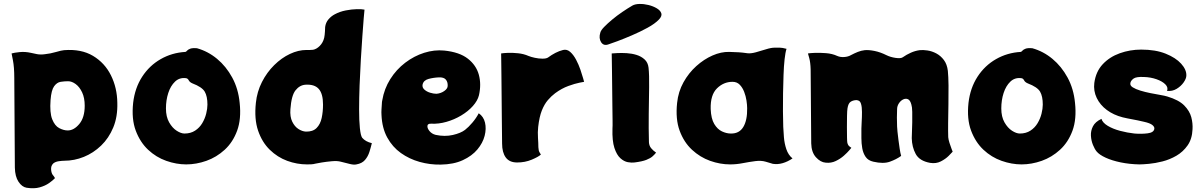

<svg xmlns="http://www.w3.org/2000/svg" viewBox="-20 -838 6240 995"><path d="M312 -578Q401 -585 462 -548.5Q523 -512 555 -447.5Q587 -383 588 -305Q590 -233 567 -177.5Q544 -122 504 -83.5Q464 -45 414.5 -25Q365 -5 313 -5Q302 -5 284.5 -2.5Q267 0 256 9Q249 16 246.5 24Q244 32 245 43Q247 61 253.5 68.5Q260 76 265 85Q254 97 234 111Q214 125 185.5 133Q157 141 118 135Q94 131 76 104Q58 77 57 31L54 -434Q54 -490 47 -525.5Q40 -561 40 -561Q53 -565 81.5 -568Q110 -571 141 -564Q153 -561 171.5 -557.5Q190 -554 212 -557Q241 -560 270 -568.5Q299 -577 312 -578ZM331 -162Q363 -162 391 -195.5Q419 -229 419 -290Q419 -331 405.5 -359.5Q392 -388 372 -402.5Q352 -417 333 -417Q314 -417 294.5 -414Q275 -411 260.5 -391Q246 -371 242 -320Q237 -254 250.5 -220Q264 -186 287 -174Q310 -162 331 -162Z M1222 -305Q1231 -221 1209 -161Q1187 -101 1144.5 -62Q1102 -23 1049.5 -4.5Q997 14 945 14Q894 14 841.5 -4.5Q789 -23 747.5 -62Q706 -101 683.5 -161Q661 -221 670 -305Q679 -382 716.5 -440Q754 -498 812.5 -531.5Q871 -565 941 -569Q945 -570 949.5 -575.5Q954 -581 965.5 -585.5Q977 -590 1001 -588Q1058 -572 1105 -533Q1152 -494 1183.5 -436Q1215 -378 1222 -305ZM936 -146Q968 -146 991 -161Q1014 -176 1028 -199.5Q1042 -223 1048.5 -249Q1055 -275 1055 -296Q1055 -339 1041 -363Q1027 -387 977 -406Q963 -412 958 -422Q953 -432 943 -433Q910 -437 887 -415Q864 -393 852 -356Q840 -319 840 -276Q840 -233 856.5 -204Q873 -175 895.5 -160.5Q918 -146 936 -146Z M1857 -124Q1874 -104 1907 -96Q1902 -75 1894.5 -51Q1887 -27 1871.5 -9Q1856 9 1827 14Q1814 17 1794 12Q1774 7 1746 0Q1728 -5 1700 -2.5Q1672 0 1647.5 4Q1623 8 1615 10Q1604 13 1593 13.5Q1582 14 1571 14Q1519 14 1468.5 -4.5Q1418 -23 1378 -62Q1338 -101 1317.5 -161Q1297 -221 1306 -305Q1312 -363 1337.5 -413Q1363 -463 1401 -500.5Q1439 -538 1482.5 -558.5Q1526 -579 1568 -579Q1577 -579 1585.5 -579Q1594 -579 1602 -580Q1620 -583 1637 -600Q1654 -617 1660 -642Q1663 -656 1664 -675Q1665 -694 1665 -698Q1668 -721 1682 -737.5Q1696 -754 1715 -764Q1741 -778 1772 -784Q1803 -790 1829.5 -790.5Q1856 -791 1869 -788Q1868 -782 1865 -745Q1862 -708 1858 -652Q1854 -596 1850 -529.5Q1846 -463 1843.5 -396Q1841 -329 1841 -271Q1841 -213 1845 -174Q1849 -135 1857 -124ZM1485 -272Q1482 -233 1494.5 -207.5Q1507 -182 1526.5 -169.5Q1546 -157 1565 -156Q1601 -155 1620.5 -174.5Q1640 -194 1647 -226.5Q1654 -259 1654 -296Q1654 -352 1632 -377Q1610 -402 1563 -399Q1533 -397 1511.5 -370Q1490 -343 1485 -272Z M2461 -251Q2486 -234 2493.5 -202.5Q2501 -171 2491.5 -134Q2482 -97 2454 -63.5Q2426 -30 2378.5 -8Q2331 14 2264 15Q2208 16 2154.5 1Q2101 -14 2057.5 -45Q2014 -76 1987 -125Q1960 -174 1957 -242Q1956 -256 1957 -271Q1958 -286 1959 -302Q1959 -306 1959.5 -310Q1960 -314 1961 -318Q1971 -378 2002.5 -428Q2034 -478 2080 -513Q2126 -548 2178.5 -564.5Q2231 -581 2282 -576Q2361 -568 2404.5 -534Q2448 -500 2461.5 -450.5Q2475 -401 2462 -344Q2455 -316 2430.5 -288.5Q2406 -261 2370 -239.5Q2334 -218 2293.5 -206.5Q2253 -195 2215 -197Q2196 -198 2195 -185.5Q2194 -173 2206 -158.5Q2218 -144 2238 -139Q2285 -129 2326.5 -138.5Q2368 -148 2390 -165Q2408 -179 2428 -202.5Q2448 -226 2461 -251ZM2242 -352Q2265 -354 2282.5 -366.5Q2300 -379 2300 -393Q2301 -413 2290.5 -425.5Q2280 -438 2255 -437Q2227 -436 2201 -429Q2175 -422 2170 -400Q2167 -385 2179 -374Q2191 -363 2209 -357.5Q2227 -352 2242 -352Z M2898 -579Q2918 -584 2935 -569Q2952 -554 2965.5 -528.5Q2979 -503 2988 -476.5Q2997 -450 3002 -432Q3007 -414 3007 -414Q3007 -414 2983.5 -409.5Q2960 -405 2925.5 -392.5Q2891 -380 2857 -355Q2837 -340 2819 -319Q2801 -298 2788 -265.5Q2775 -233 2769 -180Q2766 -153 2768 -124Q2770 -95 2770 -75Q2771 -57 2775.5 -49.5Q2780 -42 2783 -37Q2770 -25 2735.5 -10.5Q2701 4 2660 4Q2620 4 2601 -22Q2582 -48 2582 -94Q2582 -105 2581.5 -142.5Q2581 -180 2580.5 -233Q2580 -286 2579.5 -343Q2579 -400 2578.5 -449.5Q2578 -499 2577.5 -530Q2577 -561 2577 -561Q2587 -563 2611.5 -564Q2636 -565 2665 -562Q2694 -559 2719 -548Q2731 -543 2751.5 -538.5Q2772 -534 2791.5 -534Q2811 -534 2820 -540Q2839 -554 2858.5 -564Q2878 -574 2898 -579Z M3257 -809Q3271 -817 3294 -817.5Q3317 -818 3341 -812Q3365 -806 3383.5 -795Q3402 -784 3407 -769.5Q3412 -755 3395 -737Q3374 -715 3335.5 -694Q3297 -673 3255 -655Q3213 -637 3179.5 -624.5Q3146 -612 3133 -608Q3108 -599 3095 -619.5Q3082 -640 3091 -669Q3094 -681 3111 -698.5Q3128 -716 3152.5 -736.5Q3177 -757 3205 -776Q3233 -795 3257 -809ZM3343 -101Q3344 -83 3354 -70.5Q3364 -58 3380 -47Q3373 -38 3362 -28Q3351 -18 3329.5 -9.5Q3308 -1 3268 4Q3254 6 3234 2.5Q3214 -1 3195 -18Q3176 -35 3164 -71.5Q3152 -108 3154 -172Q3155 -183 3154.5 -215Q3154 -247 3153.5 -291Q3153 -335 3152.5 -382Q3152 -429 3151.5 -469.5Q3151 -510 3150.5 -535.5Q3150 -561 3150 -561Q3159 -562 3180.5 -563Q3202 -564 3228 -562.5Q3254 -561 3278.5 -553.5Q3303 -546 3320.5 -530Q3338 -514 3341 -487Q3345 -449 3344 -385.5Q3343 -322 3342 -247.5Q3341 -173 3343 -101Z M4039 -181Q4040 -159 4042.5 -127Q4045 -95 4055 -65Q4065 -35 4087 -17Q4062 0 4036 7.5Q4010 15 3985 11Q3978 9 3970 6.5Q3962 4 3948 0Q3925 -7 3894 -3Q3863 1 3829.5 7.5Q3796 14 3764 14Q3712 14 3660 -4.5Q3608 -23 3566 -62Q3524 -101 3502 -161Q3480 -221 3489 -305Q3495 -363 3522 -411.5Q3549 -460 3588.5 -495.5Q3628 -531 3672.5 -550.5Q3717 -570 3759 -569Q3791 -568 3808.5 -567Q3826 -566 3854 -562Q3871 -560 3897 -567Q3923 -574 3949.5 -582.5Q3976 -591 3995 -591Q4024 -592 4036 -589.5Q4048 -587 4056 -585Q4050 -567 4046 -531Q4042 -495 4040.5 -449.5Q4039 -404 4038 -355Q4037 -306 4037.5 -261Q4038 -216 4039 -181ZM3663 -273Q3665 -223 3681.5 -195.5Q3698 -168 3721.5 -157Q3745 -146 3767 -146Q3811 -145 3832 -180Q3853 -215 3852 -277Q3852 -294 3848.5 -317Q3845 -340 3836.5 -362Q3828 -384 3813.5 -399Q3799 -414 3776 -414Q3730 -414 3695.5 -380Q3661 -346 3663 -273Z M4894 -127Q4895 -115 4900.5 -97.5Q4906 -80 4911.5 -66Q4917 -52 4917 -52Q4912 -46 4896 -30Q4880 -14 4855.5 -1.5Q4831 11 4800 6Q4745 -4 4725.5 -40Q4706 -76 4705 -122Q4705 -130 4706 -153Q4707 -176 4707.5 -204.5Q4708 -233 4707.5 -258.5Q4707 -284 4703 -296Q4697 -319 4685 -324Q4673 -329 4660 -322.5Q4647 -316 4638 -302Q4629 -288 4629 -272Q4628 -247 4628 -229Q4628 -211 4629 -182Q4629 -175 4631 -156Q4633 -137 4636 -113Q4639 -89 4642.5 -66.5Q4646 -44 4650 -30Q4625 -12 4591.5 0Q4558 12 4506 0Q4479 -6 4466 -25Q4453 -44 4448.5 -69.5Q4444 -95 4444 -122Q4444 -149 4444 -172Q4444 -183 4445.5 -207Q4447 -231 4447 -257.5Q4447 -284 4442 -300Q4438 -313 4429.5 -316.5Q4421 -320 4415 -319Q4399 -318 4387.5 -310Q4376 -302 4372 -277Q4370 -265 4369.5 -237.5Q4369 -210 4369 -179.5Q4369 -149 4369.5 -126Q4370 -103 4371 -99Q4374 -85 4383 -78.5Q4392 -72 4392 -72Q4392 -72 4381.5 -59.5Q4371 -47 4353 -31Q4335 -15 4311 -3.5Q4287 8 4259 5Q4232 3 4208.5 -23Q4185 -49 4184 -95L4181 -479Q4180 -515 4173.5 -538Q4167 -561 4167 -561Q4177 -563 4203 -564Q4229 -565 4261 -562.5Q4293 -560 4319 -548Q4335 -541 4355.5 -542.5Q4376 -544 4391 -553Q4408 -562 4425.5 -569Q4443 -576 4461 -578Q4482 -580 4512 -574Q4542 -568 4574 -552Q4594 -542 4621 -538Q4648 -534 4658 -541Q4678 -555 4700.5 -565Q4723 -575 4746 -578Q4763 -580 4786.5 -576.5Q4810 -573 4832.5 -561Q4855 -549 4871.5 -527Q4888 -505 4892 -471Q4895 -442 4895.5 -395.5Q4896 -349 4895 -297.5Q4894 -246 4893.5 -200.5Q4893 -155 4894 -127Z M5551 -305Q5560 -221 5538 -161Q5516 -101 5473.5 -62Q5431 -23 5378.5 -4.5Q5326 14 5274 14Q5223 14 5170.5 -4.5Q5118 -23 5076.5 -62Q5035 -101 5012.5 -161Q4990 -221 4999 -305Q5008 -382 5045.5 -440Q5083 -498 5141.5 -531.5Q5200 -565 5270 -569Q5274 -570 5278.5 -575.5Q5283 -581 5294.5 -585.5Q5306 -590 5330 -588Q5387 -572 5434 -533Q5481 -494 5512.5 -436Q5544 -378 5551 -305ZM5265 -146Q5297 -146 5320 -161Q5343 -176 5357 -199.5Q5371 -223 5377.5 -249Q5384 -275 5384 -296Q5384 -339 5370 -363Q5356 -387 5306 -406Q5292 -412 5287 -422Q5282 -432 5272 -433Q5239 -437 5216 -415Q5193 -393 5181 -356Q5169 -319 5169 -276Q5169 -233 5185.5 -204Q5202 -175 5224.5 -160.5Q5247 -146 5265 -146Z M5894 -581Q5968 -581 6020.5 -560Q6073 -539 6101 -508Q6129 -477 6128 -447Q6128 -431 6114 -411Q6100 -391 6077.5 -377.5Q6055 -364 6028 -367Q6035 -385 6019 -401Q6003 -417 5973 -427.5Q5943 -438 5908 -439Q5868 -441 5854 -430.5Q5840 -420 5838 -408Q5835 -395 5850 -385.5Q5865 -376 5889.5 -368.5Q5914 -361 5941.5 -355.5Q5969 -350 5992.5 -346Q6016 -342 6029 -338Q6089 -320 6117 -291.5Q6145 -263 6153.5 -231Q6162 -199 6160 -168Q6158 -118 6134.5 -84.5Q6111 -51 6076.5 -31Q6042 -11 6004.5 -1.5Q5967 8 5934.5 11Q5902 14 5885 14Q5833 13 5787.5 3.5Q5742 -6 5709.5 -21Q5677 -36 5663 -53Q5653 -65 5644 -87Q5635 -109 5633.5 -134.5Q5632 -160 5644 -183.5Q5656 -207 5688 -222Q5694 -202 5720.5 -186Q5747 -170 5784.5 -160Q5822 -150 5859 -146Q5895 -143 5927 -147Q5959 -151 5962 -170Q5964 -180 5952 -190Q5940 -200 5908 -207Q5874 -215 5848.5 -219.5Q5823 -224 5798 -230Q5751 -242 5716 -268Q5681 -294 5663.5 -330.5Q5646 -367 5651 -408Q5659 -467 5694.5 -505Q5730 -543 5783 -562Q5836 -581 5894 -581Z"/></svg>

Font: Potta One
Style: Regular
Weight: 400
Designer: 108,108go
Foundry: Font Zone 108
Version: Version 1.000